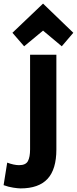

<svg xmlns="http://www.w3.org/2000/svg" viewBox="-107 -843 427 1066"><path d="M7 203Q108 203 157 150Q206 97 206 -13V-539H60V-14Q60 29 48 51.5Q36 74 -1 74Q-29 74 -67 60L-87 185Q-60 195 -33 199Q-6 203 7 203ZM132 -673 236 -586 300 -661 132 -823 -38 -661 27 -586Z"/></svg>

Font: Repo Bold
Style: Bold
Weight: 700
Designer: Stefan Peev
Foundry: Context Ltd
Version: Version 1.502